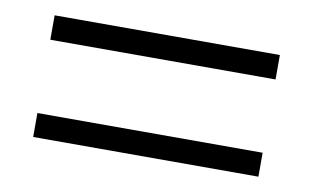

<svg xmlns="http://www.w3.org/2000/svg" viewBox="-41 -480 630 387"><g transform="rotate(10 274.5 -286.5)"><path d="M44 -361V-411H505V-361ZM44 -162V-211H505V-162Z"/></g></svg>

Font: Nunito Sans 10pt SemiCondensed Light
Style: Regular
Weight: 300
Width: 4
Designer: Vernon Adams
Foundry: Vernon Adams
Version: Version 3.101;gftools[0.9.27]